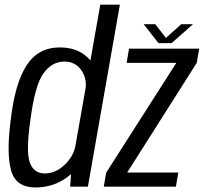

<svg xmlns="http://www.w3.org/2000/svg" viewBox="-20 -805 879 828"><path d="M282.5 0 286.5 -54Q277.5 -46.5 267.5 -39Q208 3.5 133.5 3.5Q49 3.5 28.2 -68.8Q7.5 -141 25.5 -282Q43.5 -443 93.8 -521.8Q144 -600.5 238 -600.5Q312.5 -600.5 357.5 -557.5Q364.5 -551 370 -544.5L412.5 -785H497L359 0ZM304.5 -172 349.5 -426.5Q354 -468.5 330.5 -502.5Q304.5 -539.5 258 -539.5Q204 -539.5 167.2 -488.5Q130.5 -437.5 111 -287.5Q91.5 -151 108.5 -104Q125.5 -57 173 -57Q219.5 -57 258.5 -94Q295 -128.5 304.5 -172ZM427.5 0 438 -60.5 740.5 -534H526L536.5 -595H839L828.5 -534L528.5 -61H749L738.5 0ZM663.5 -619 599.5 -700.5H649.5L695.5 -641.5L761.5 -700.5H812L720 -619Z"/></svg>

Font: Anybody
Style: Italic
Weight: 400
Italic angle: -10°
Designer: Tyler Finck
Foundry: Etcetera Type Company
Version: Version 1.010; ttfautohint (v1.8.3) -l 8 -r 50 -G 200 -x 14 